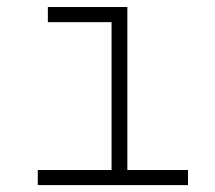

<svg xmlns="http://www.w3.org/2000/svg" viewBox="-20 -538 626 558"><path d="M89.8 0H526.4V-43.9H350.1V-517.6H119.1V-473.6H304.2V-43.9H89.8Z"/></svg>

Font: Cascadia Mono PL ExtraLight
Style: Regular
Weight: 200
Monospace: yes
Designer: Aaron Bell
Foundry: Saja Typeworks
Version: Version 2404.023